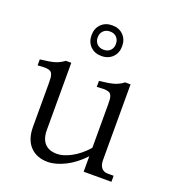

<svg xmlns="http://www.w3.org/2000/svg" viewBox="-140 -867 893 990"><g transform="rotate(20 306.5 -372.0)"><path d="M173.8 -138.2Q173.8 -89.4 196.8 -64.2Q219.7 -39.1 264.2 -39.1Q298.8 -39.1 342.5 -62.7Q386.2 -86.4 425.8 -130.9V-368.2Q425.8 -386.2 424.8 -397Q423.8 -407.7 420.2 -416.3Q416.5 -424.8 411.6 -428.5Q406.7 -432.1 395.8 -434.3Q384.8 -436.5 372.8 -436Q360.8 -435.5 339.8 -434.1V-466.8Q394 -472.7 420.7 -480.7Q447.3 -488.8 469.2 -505.9H499V-90.8Q499 -63 511.2 -48.1Q523.4 -33.2 545.9 -33.2H578.1V0H425.8V-85Q378.9 -34.7 327.4 -9.3Q275.9 16.1 232.9 16.1Q172.4 16.1 136.7 -21.5Q101.1 -59.1 101.1 -128.9V-368.2Q101.1 -386.2 100.1 -397Q99.1 -407.7 95.5 -416.3Q91.8 -424.8 86.9 -428.5Q82 -432.1 71 -434.3Q60.1 -436.5 48.1 -436Q36.1 -435.5 15.1 -434.1V-466.8Q69.3 -472.7 95.5 -480.7Q121.6 -488.8 144 -505.9H173.8ZM246.3 -615.2Q223.1 -638.7 223.1 -675.8Q223.1 -712.9 246.3 -736.3Q269.5 -759.8 307.1 -759.8Q344.7 -759.8 367.9 -736.3Q391.1 -712.9 391.1 -675.8Q391.1 -638.7 367.9 -615.2Q344.7 -591.8 307.1 -591.8Q269.5 -591.8 246.3 -615.2ZM270.8 -712.2Q256.8 -698.2 256.8 -675.8Q256.8 -653.3 270.8 -639.6Q284.7 -626 307.1 -626Q329.6 -626 343.3 -639.6Q356.9 -653.3 356.9 -675.8Q356.9 -698.2 343.3 -712.2Q329.6 -726.1 307.1 -726.1Q284.7 -726.1 270.8 -712.2Z"/></g></svg>

Font: LT Superior Serif
Style: Regular
Weight: 400
Designer: Daniel Lyons
Foundry: LyonsType
Version: Version 2.120;FEAKit 1.0